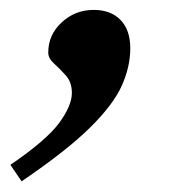

<svg xmlns="http://www.w3.org/2000/svg" viewBox="-90 -172 353 378"><path d="M-69.5 152.5Q1.5 104 26.5 70Q51.5 36 51.5 11Q51.5 -10 39.8 -23.2Q28 -36.5 16.5 -46.8Q5 -57 5 -68.5Q5 -103.5 31.5 -128Q58 -152.5 94.5 -152.5Q128 -152.5 147.2 -132.8Q166.5 -113 166.5 -77Q166.5 -41 150 -3.8Q133.5 33.5 87.5 79Q41.5 124.5 -47.5 185Z"/></svg>

Font: Newsreader 16pt
Style: Bold Italic
Weight: 700
Italic angle: -17°
Designer: Hugues Gentile
Foundry: Production Type
Version: Version 1.003; ttfautohint (v1.8.3)